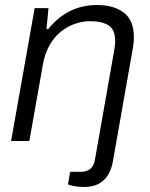

<svg xmlns="http://www.w3.org/2000/svg" viewBox="-20 -558 593 760"><path d="M313 182.1Q275.4 182.1 249 171.9L257.8 122.1H299.8Q348.6 122.1 356 73.2L431.2 -354Q436 -379.4 436 -395Q436 -439.9 410.4 -457Q384.8 -474.1 336.9 -474.1Q305.7 -474.1 276.1 -463.6Q246.6 -453.1 220.7 -432.6Q194.8 -412.1 176 -378.7Q157.2 -345.2 149.9 -303.2L96.2 0H23.9L117.2 -525.9H171.9L164.1 -442.9H170.9Q247.6 -538.1 363.8 -538.1Q431.6 -538.1 470.7 -507.6Q509.8 -477.1 509.8 -412.1Q509.8 -385.7 503.9 -356L428.2 73.2Q411.6 182.1 313 182.1Z"/></svg>

Font: Archivo Light
Style: Italic
Weight: 300
Italic angle: -10°
Designer: Hector Gatti
Foundry: Omnibus-Type
Version: Version 2.001